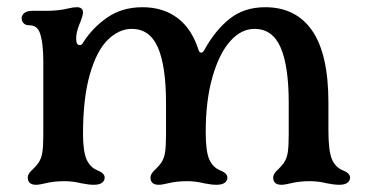

<svg xmlns="http://www.w3.org/2000/svg" viewBox="-20 -502 1020 532"><path d="M57 -10Q57 -16 61 -22Q65 -28 71 -33Q81 -43 86 -50Q95 -63 97.5 -80.5Q100 -98 100 -130V-332Q100 -385 90 -412Q86 -422 79 -427Q72 -432 60 -432Q51 -432 45.5 -437.5Q40 -443 40 -452Q40 -460 47.5 -466Q55 -472 70 -472H108Q143 -472 171 -479Q183 -482 193 -482Q210 -482 210 -467Q210 -458 199 -432Q191 -411 191 -395Q191 -377 201 -377Q206 -377 209 -382Q235 -424 276.5 -453Q318 -482 375 -482Q432 -482 472 -452Q512 -422 531 -361Q534 -356 537 -356Q543 -356 547 -365Q577 -419 617 -450.5Q657 -482 715 -482Q800 -482 845 -417Q890 -352 890 -217V-140Q890 -83 900 -60Q910 -38 930 -30Q950 -22 950 -10Q950 -1 942.5 4.5Q935 10 920 10Q906 10 886 6Q862 0 839 0Q809 0 785 6Q769 10 760 10Q737 10 737 -10Q737 -16 741 -22Q745 -28 751 -33Q761 -43 766 -50Q775 -63 777.5 -80.5Q780 -98 780 -130V-217Q780 -319 757.5 -370.5Q735 -422 685 -422Q648 -422 617.5 -387.5Q587 -353 568.5 -288Q550 -223 550 -136Q550 -82 560 -60Q570 -38 590 -30Q610 -22 610 -10Q610 -1 602.5 4.5Q595 10 580 10Q566 10 546 6Q522 0 499 0Q469 0 445 6Q429 10 420 10Q397 10 397 -10Q397 -16 401 -22Q405 -28 411 -33Q421 -43 426 -50Q435 -63 437.5 -80.5Q440 -98 440 -130V-217Q440 -319 417.5 -370.5Q395 -422 345 -422Q310 -422 279 -392Q248 -362 229 -296Q210 -230 210 -130Q210 -83 220 -60Q230 -38 250 -30Q270 -22 270 -10Q270 -1 262.5 4.5Q255 10 240 10Q226 10 206 6Q182 0 159 0Q129 0 105 6Q89 10 80 10Q57 10 57 -10Z"/></svg>

Font: Raigarh
Style: Regular
Weight: 400
Designer: jaikishan Patel
Foundry: MagicType
Version: Version 1.000;FEAKit 1.0